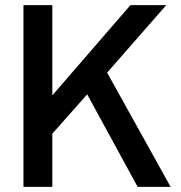

<svg xmlns="http://www.w3.org/2000/svg" viewBox="-20 -725 702 745"><path d="M134 -151 135 -356H184L486 -705H625L364 -407L345 -389ZM71 0V-705H183V0ZM514 0 279 -431 358 -511 642 0Z"/></svg>

Font: TikTok Sans 24pt Medium
Style: Regular
Weight: 500
Version: Version 4.000